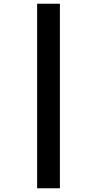

<svg xmlns="http://www.w3.org/2000/svg" viewBox="-20 -783 521 1029"><path d="M179 -763V226H301V-763Z"/></svg>

Font: Noto Sans Lao SemiCondensed ExtraBold
Style: Regular
Weight: 800
Width: 4
Designer: Monotype Design Team
Foundry: Monotype Imaging Inc.
Version: Version 2.003